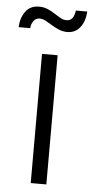

<svg xmlns="http://www.w3.org/2000/svg" viewBox="-80 -768 386 801"><g transform="rotate(5 113.0 -368.0)"><path d="M80.1 0V-541H145.5V0ZM176.8 -641.1Q157.7 -641.1 141.1 -648.2Q124.5 -655.3 110.1 -664.3Q95.7 -673.3 82.8 -680.2Q69.8 -687 57.6 -687Q41.5 -687 32.2 -674.1Q22.9 -661.1 21.5 -643.6H-26.9Q-24.9 -683.6 -5.1 -710Q14.6 -736.3 50.8 -736.3Q71.3 -736.3 87.4 -729.2Q103.5 -722.2 117.2 -713.1Q130.9 -704.1 143.6 -697Q156.2 -689.9 169.4 -689.9Q184.6 -689.9 193.1 -700.2Q201.7 -710.4 205.1 -733.4H252.9Q250 -691.4 230 -666.3Q210 -641.1 176.8 -641.1Z"/></g></svg>

Font: Inter 17pt Light
Style: Regular
Weight: 300
Version: Version 4.001;git-66647c0bb